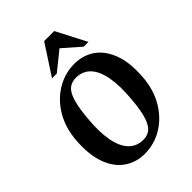

<svg xmlns="http://www.w3.org/2000/svg" viewBox="-242 -954 1085 1085"><g transform="rotate(-45 300.5 -411.5)"><path d="M264.1 15Q197.1 15 144.2 -20.9Q91.3 -56.8 64 -129Q36.8 -201.3 44 -310Q51.1 -407.3 93.8 -478.4Q136.4 -549.5 201.9 -588.2Q267.5 -627 342.9 -627Q410.9 -627 463.3 -591.1Q515.7 -555.2 543.3 -483.3Q570.9 -411.4 563 -302Q556.2 -205.4 513.4 -133.9Q470.6 -62.5 405.6 -23.8Q340.5 15 264.1 15ZM315.1 -47Q346.1 -47 368.9 -63.6Q391.6 -80.3 406.8 -125.1Q421.9 -169.9 429.1 -254.9Q438.6 -356.9 425.6 -426.1Q412.6 -495.3 379.1 -530.1Q345.5 -565 291.9 -565Q261.4 -565 238.5 -548.4Q215.6 -531.7 200.7 -486.9Q185.7 -442.1 177.9 -357.1Q168.4 -255.1 181.4 -186.2Q194.4 -117.4 228.2 -82.2Q262 -47 315.1 -47ZM195.4 -657.9 312.5 -838H393.2L486.4 -657.9H448.2L345.5 -748.1L233.5 -657.9Z"/></g></svg>

Font: Ancizar Serif Light
Style: Italic
Weight: 300
Italic angle: -4°
Designer: Cesar Puertas, Viviana Monsalve, Julian Moncada, Julian Prieto, Jose Castro, Felipe Aragon, Mariel Hernandez, Sara Alarc
Version: Version 8.100